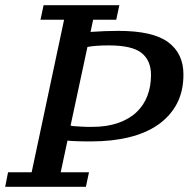

<svg xmlns="http://www.w3.org/2000/svg" viewBox="-41 -720 727 740"><path d="M115 -644H206L81 -56H-10L-21 0H290L302 -56H193L219 -178C223 -177.3 229.3 -176.8 238 -176.5L265 -175.5C274.3 -175.2 283.3 -175 292 -175H311C364.3 -175 412.8 -180.3 456.5 -191C500.2 -201.7 537.5 -217.8 568.5 -239.5C599.5 -261.2 623.5 -288 640.5 -320C657.5 -352 666 -389.7 666 -433C666 -487 646.3 -528.5 607 -557.5C567.7 -586.5 504 -601 416 -601C399.3 -601 381.5 -600.7 362.5 -600C343.5 -599.3 325.3 -598.3 308 -597L318 -644H407L419 -700H127ZM379 -545C438.3 -545 480.2 -535.3 504.5 -516C528.8 -496.7 541 -468.3 541 -431C541 -401.7 536.3 -374.8 527 -350.5C517.7 -326.2 503.7 -305.2 485 -287.5C466.3 -269.8 442.7 -256 414 -246C385.3 -236 352 -231 314 -231H296C288 -231 279.8 -231.3 271.5 -232C263.2 -232.7 255.2 -233.2 247.5 -233.5C239.8 -233.8 234.3 -234.7 231 -236L296 -539C316 -543 343.7 -545 379 -545Z"/></svg>

Font: PT Serif Caption
Style: Italic
Weight: 400
Italic angle: -12°
Designer: A.Korolkova, O.Umpeleva, V.Yefimov
Foundry: ParaType Ltd
Version: Version 1.000W OFL